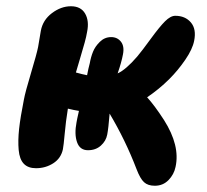

<svg xmlns="http://www.w3.org/2000/svg" viewBox="-20 -529 668 620"><path d="M96.2 14.2Q70.8 14.2 56.9 -0.2Q43 -14.6 40.3 -44.9Q37.6 -75.2 41.7 -113Q45.9 -150.9 57.1 -207Q61.5 -231.4 80.1 -293.2Q98.6 -355 103 -377Q109.4 -417.5 111.8 -429.2Q118.2 -464.4 147.7 -486.6Q177.2 -508.8 209 -508.8Q241.2 -508.8 254.9 -485.1Q268.6 -461.4 261.2 -425.8Q258.8 -411.1 253.4 -391.4Q248 -371.6 238 -338.4Q228 -305.2 225.1 -294.9Q245.6 -289.1 261.2 -286.1Q265.1 -307.1 270 -325.2Q273.4 -344.7 280.3 -361.8Q287.1 -378.9 302.5 -394Q317.9 -409.2 338.9 -409.2Q358.9 -409.2 370.6 -394.3Q382.3 -379.4 377 -353Q372.1 -327.1 359.9 -292Q386.2 -303.7 422.9 -346.2Q438.5 -364.7 466.8 -403.6Q495.1 -442.4 512.9 -460.2Q530.8 -478 545.9 -478Q578.1 -478 596.4 -456.5Q614.7 -435.1 606.9 -397Q601.6 -370.1 578.4 -336.2Q555.2 -302.2 526.9 -273.9Q494.1 -241.2 455.1 -214.8Q479.5 -188 509.8 -141.1Q562 -58.6 546.9 9.8Q542 34.2 524.2 52.5Q506.3 70.8 480 70.8Q457.5 70.8 445.1 59.3Q432.6 47.9 420.9 17.1Q384.8 -77.1 334 -162.1Q330.1 -113.8 326.2 -94.2Q322.3 -73.7 305.7 -58.8Q289.1 -43.9 264.2 -43.9Q237.8 -43.9 228.8 -69.8Q219.7 -95.7 227.1 -133.8Q228 -140.6 234.9 -170.9Q219.2 -173.3 199.2 -178.2Q192.4 -136.2 189 -97.7Q185.5 -59.1 183.1 -46.9Q176.8 -17.6 151.9 -1.7Q127 14.2 96.2 14.2Z"/></svg>

Font: Shantell Sans Irregular Bouncy
Style: Bold Italic
Weight: 700
Italic angle: -11.31°
Designer: Stephen Nixon, Anya Danilova, Shantell Martin
Foundry: Arrow Type
Version: Version 1.006;[9816181b4]